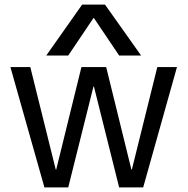

<svg xmlns="http://www.w3.org/2000/svg" viewBox="-20 -810 811 830"><path d="M172 0 25 -520H111L221 -77H223L332 -520H439L548 -77H550L660 -520H745L599 0H495L386 -436H384L275 0ZM180 -570 335 -790H434L590 -570H495L386 -732H384L275 -570Z"/></svg>

Font: M PLUS 2
Style: Regular
Weight: 400
Designer: Coji Morishita
Foundry: UNDERFOREST DESIGN
Version: Version 1.001